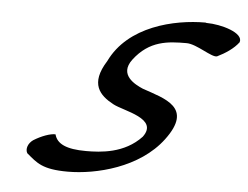

<svg xmlns="http://www.w3.org/2000/svg" viewBox="-44 -575 850 659"><g transform="rotate(5 381.0 -245.5)"><path d="M84 -67C67 -55 60 -35 68 -21C104 9 123 30 212 30C309 30 457 -6 535 -110C623 -227 521 -249 444 -276C416 -288 358 -317 399 -372C452 -442 516 -445 580 -445C615 -445 670 -403 688 -409C715 -422 744 -441 761 -464C772 -497 693 -520 642 -520L638 -521C531 -521 374 -485 314 -360C262 -278 299 -240 348 -214C385 -194 508 -179 458 -112C400 -50 318 -46 268 -46C200 -46 167 -62 159 -94C142 -95 111 -84 84 -67Z"/></g></svg>

Font: Snowfall
Style: SuperObl
Weight: 400
Designer: Jasper
Foundry: Cannot Into Space Fonts
Version: Version 0.9